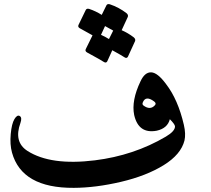

<svg xmlns="http://www.w3.org/2000/svg" viewBox="-20 -887 1024 930"><path d="M730.5 -377.4Q738.8 -386.7 726.1 -396Q685.1 -426.3 671.4 -390.1Q668 -381.3 674.8 -376Q707.5 -351.6 730.5 -377.4ZM784.2 -480Q842.3 -404.8 870.6 -282.2Q880.9 -237.8 873.5 -206.1Q856.4 -138.7 772.7 -86.9Q689 -35.2 566.4 -6.3Q443.8 22.5 337.4 22.9Q85.9 24.4 38.1 -147.9Q27.3 -187.5 32 -237.8Q36.6 -288.1 50 -310.3Q63.5 -332.5 75.7 -325Q87.9 -317.4 79.1 -292Q45.4 -199.2 113.3 -155.8Q226.1 -84 439.5 -110.4Q628.4 -133.8 783.2 -225.1Q829.1 -252.4 827.6 -275.9Q825.7 -286.6 802.7 -309.6Q791.5 -265.6 739.3 -253.9Q650.9 -237.3 629.9 -330.1Q615.7 -399.4 660.6 -493.2Q681.2 -537.6 712.2 -536.6Q743.2 -535.6 784.2 -480ZM495.6 -861.3Q500 -869.6 512.2 -866.2Q555.7 -851.6 592.8 -823.2Q602.5 -814.9 599.1 -805.2L569.3 -740.7Q600.6 -727.1 627.9 -706.1Q637.7 -697.8 634.3 -688L599.6 -612.3Q593.8 -602.1 582.8 -609.6Q571.8 -617.2 523.9 -643.6L499.5 -589.8Q493.7 -579.6 481.9 -587.6Q470.2 -595.7 401.9 -632.8Q390.6 -639.2 395.5 -649.4L428.2 -715.8Q407.7 -727.5 366.7 -750Q355.5 -756.3 360.4 -766.6L395.5 -838.9Q399.9 -847.2 412.1 -843.8Q444.3 -833 472.7 -814.9ZM469.2 -718.3Q489.3 -709.5 507.8 -697.8L528.3 -738.8Q513.7 -747.6 488.8 -760.7Z"/></svg>

Font: Amiri
Style: Bold Slanted
Weight: 700
Italic angle: 9°
Designer: Khaled Hosny
Version: Version 000.107